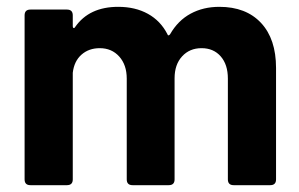

<svg xmlns="http://www.w3.org/2000/svg" viewBox="-20 -542 875 562"><path d="M788 -343V-17Q788 0 771 0H664Q647 0 647 -17V-312Q647 -353 626 -377Q605 -401 570 -401Q535 -401 513 -377Q491 -353 491 -313V-17Q491 0 474 0H368Q351 0 351 -17V-312Q351 -352 329 -376.5Q307 -401 272 -401Q240 -401 218.5 -382Q197 -363 193 -329V-17Q193 0 176 0H69Q52 0 52 -17V-497Q52 -514 69 -514H176Q193 -514 193 -497V-465Q193 -461 195.5 -460Q198 -459 200 -463Q241 -522 326 -522Q376 -522 413 -501.5Q450 -481 470 -442Q471 -438 473.5 -438.5Q476 -439 478 -442Q501 -482 538 -502Q575 -522 622 -522Q700 -522 744 -475Q788 -428 788 -343Z"/></svg>

Font: Barlow
Style: Bold
Weight: 700
Designer: Jeremy Tribby
Foundry: Jeremy Tribby
Version: Version 1.101 August 23, 2024